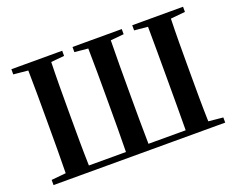

<svg xmlns="http://www.w3.org/2000/svg" viewBox="-117 -947 1421 1154"><g transform="rotate(-20 594.0 -370.5)"><path d="M211 0H1143V-33L1050 -42C1047 -143 1047 -245 1047 -349V-393C1047 -497 1047 -599 1050 -699L1143 -708V-741H818V-708L904 -700C905 -598 905 -496 905 -392V-349C905 -242 905 -139 904 -38H666C664 -139 664 -242 664 -349V-393C664 -496 664 -598 666 -700L751 -708V-741H436V-708L522 -700C524 -599 524 -497 524 -392V-349C524 -244 524 -141 522 -38H285C282 -139 282 -242 282 -349V-392C282 -496 282 -598 285 -700L370 -708V-741H45V-708L138 -699C140 -599 140 -497 140 -393V-349C140 -245 140 -143 138 -42L45 -33V0Z"/></g></svg>

Font: Noto Serif KR
Style: Bold
Weight: 700
Designer: Ryoko NISHIZUKA 西塚涼子 (kana & ideographs); Frank Grießhammer (Latin, Greek & Cyrillic); Wenlong ZHANG 张文龙 (bopomofo); San
Foundry: Adobe
Version: Version 2.001;hotconv 1.1.0;makeotfexe 2.6.0